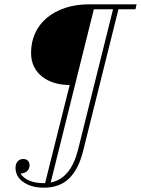

<svg xmlns="http://www.w3.org/2000/svg" viewBox="-20 -718 653 890"><path d="M183 152Q126 152 89 126.5Q52 101 52 60Q52 41 62 30Q72 19 87 19Q102 19 109.5 27Q117 35 117 48Q117 63 107.5 73.5Q98 84 78 86L77 90Q109 131 184 131H189L303 -324Q264 -324 231.5 -334Q199 -344 175 -363Q151 -382 137.5 -409.5Q124 -437 124 -473Q124 -523 143 -564.5Q162 -606 197.5 -635.5Q233 -665 282.5 -681.5Q332 -698 393 -698H613L608 -675H529L366 -21Q345 65 301 108.5Q257 152 183 152ZM215 128Q307 110 341 -21L504 -675H415Z"/></svg>

Font: IBM Plex Serif ExtLt
Style: Italic
Weight: 200
Italic angle: -14°
Designer: Mike Abbink, Paul van der Laan, Pieter van Rosmalen
Foundry: Bold Monday
Version: Version 3.001